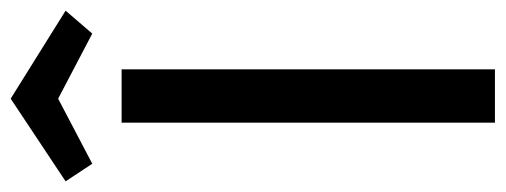

<svg xmlns="http://www.w3.org/2000/svg" viewBox="-340 -634 948 360"><g transform="rotate(-90 134.0 -454.0)"><path d="M184 -700H84V0H184ZM294 -805 129 -908 -26 -805 7 -755 129 -819 251 -755Z"/></g></svg>

Font: Bruno Ace
Style: Regular
Weight: 400
Designer: Astigmatic (AOETI)
Foundry: Astigmatic (AOETI)
Version: Version 1.000